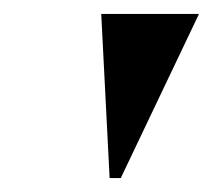

<svg xmlns="http://www.w3.org/2000/svg" viewBox="-20 -734 305 275"><path d="M137 -479H153L265 -714H125Z"/></svg>

Font: Noto Serif Display Condensed ExtraBold
Style: Italic
Weight: 800
Width: 3
Italic angle: -12°
Designer: Monotype Design Team
Foundry: Monotype Imaging Inc.
Version: Version 2.009